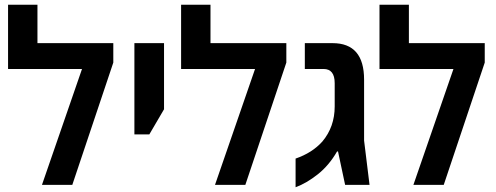

<svg xmlns="http://www.w3.org/2000/svg" viewBox="-20 -780 2091 810"><path d="M138 -598H458V-516L285 0H157L326 -489H14V-760H138Z M547 -213V-598H672V-319L610 -213Z M868 -598H1188V-516L1015 0H887L1056 -489H744V-760H868Z M1227 10V-111Q1297 -135 1340 -183Q1392 -245 1392 -331V-429Q1392 -489 1345 -489H1266V-598H1383Q1516 -598 1516 -444V-187L1539 0H1436L1406 -141H1402Q1368 -82 1320.5 -44.5Q1273 -7 1227 10Z M1705 -598H2025V-516L1852 0H1724L1893 -489H1581V-760H1705Z"/></svg>

Font: Noto Sans Hebrew SemiCondensed SemiBold
Style: Regular
Weight: 600
Width: 4
Designer: Monotype Design Team
Foundry: Monotype Imaging Inc.
Version: Version 2.004; ttfautohint (v1.8.4.7-5d5b)